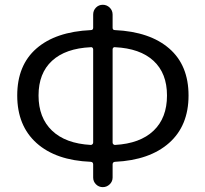

<svg xmlns="http://www.w3.org/2000/svg" viewBox="-20 -767 856 800"><path d="M459 -570.3Q455.1 -571.3 452.1 -568.4Q449.2 -565.4 449.2 -561.5V-172.9Q449.2 -168.9 452.1 -166Q455.1 -163.1 459 -163.1Q563.5 -168.9 619.6 -222.2Q675.8 -275.4 675.8 -369.1Q675.8 -461.9 619.6 -513.7Q563.5 -565.4 459 -570.3ZM358.4 -163.1Q362.3 -163.1 365.2 -166Q368.2 -168.9 368.2 -172.9V-561.5Q368.2 -565.4 365.2 -568.4Q362.3 -571.3 358.4 -570.3Q252.9 -565.4 196.8 -513.7Q140.6 -461.9 140.6 -369.1Q140.6 -276.4 196.8 -222.7Q252.9 -168.9 358.4 -163.1ZM449.2 -706.1V-651.4Q449.2 -641.6 459 -641.6Q604.5 -634.8 685.1 -564.9Q765.6 -495.1 765.6 -369.1Q765.6 -243.2 684.6 -171.4Q603.5 -99.6 459 -92.8Q449.2 -91.8 449.2 -82V-27.3Q449.2 -10.7 437 1Q424.8 12.7 408.2 12.7Q391.6 12.7 379.9 1Q368.2 -10.7 368.2 -27.3V-82Q368.2 -91.8 358.4 -92.8Q212.9 -98.6 132.3 -170.9Q51.8 -243.2 51.8 -369.1Q51.8 -495.1 131.8 -564.9Q211.9 -634.8 358.4 -641.6Q368.2 -641.6 368.2 -651.4V-706.1Q368.2 -723.6 379.9 -735.4Q391.6 -747.1 408.2 -747.1Q424.8 -747.1 437 -735.4Q449.2 -723.6 449.2 -706.1Z"/></svg>

Font: Gen Jyuu GothicX Regular
Style: Regular
Weight: 400
Designer: [Source Han Sans]
Ryoko NISHIZUKA  (kana & ideographs); Paul D. Hunt (Latin, Greek & Cyrillic); Wenlong ZHANG  (bopomofo
Version: Version 1.002.20150607